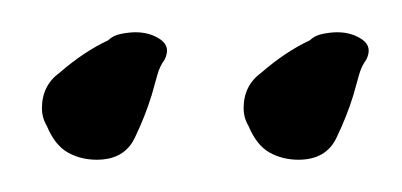

<svg xmlns="http://www.w3.org/2000/svg" viewBox="-20 -539 249 119"><path d="M40 -440Q30 -440 22 -444.5Q14 -449 9 -461Q6 -466 6 -472Q6 -486 17 -494Q32 -507 47 -514Q50 -517 55 -518Q60 -519 64 -519Q73 -519 79.5 -514.5Q86 -510 82 -502Q79 -498 77.5 -492.5Q76 -487 74 -480Q70 -467 63.5 -453.5Q57 -440 40 -440ZM165 -440Q155 -440 147 -444.5Q139 -449 134 -461Q131 -466 131 -472Q131 -486 142 -494Q157 -507 172 -514Q175 -517 180 -518Q185 -519 189 -519Q198 -519 204.5 -514.5Q211 -510 207 -502Q204 -498 202.5 -492.5Q201 -487 199 -480Q195 -467 188.5 -453.5Q182 -440 165 -440Z"/></svg>

Font: Birthstone Bounce Medium
Style: Regular
Weight: 500
Designer: Robert E. Leuschke
Foundry: Rob Leuschke
Version: Version 1.010; ttfautohint (v1.8.3)